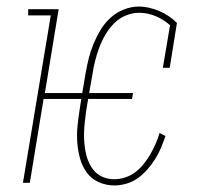

<svg xmlns="http://www.w3.org/2000/svg" viewBox="-20 -558 640 586"><path d="M329 8Q304 8 281.5 -2Q259 -12 245 -31Q231 -50 224.5 -73.5Q218 -97 216 -122Q214 -147 216.5 -172.5Q219 -198 223 -223L228 -256H113L71 0H50L135 -511H66V-530H159L117 -274H231L241 -333Q245 -356 250.5 -378.5Q256 -401 265 -423Q274 -445 286.5 -466Q299 -487 317 -503.5Q335 -520 358 -529Q381 -538 403 -538Q420 -538 436.5 -534Q453 -530 468 -523.5Q483 -517 496 -508Q509 -499 520 -488L498 -351H477L499 -481Q480 -498 455.5 -508.5Q431 -519 404 -519Q384 -519 363.5 -510.5Q343 -502 327.5 -486Q312 -470 301 -451Q290 -432 282.5 -411.5Q275 -391 270 -371Q265 -351 262 -330L252 -274H386L383 -256H249L243 -220Q241 -204 239 -187Q237 -170 236.5 -153.5Q236 -137 237.5 -120.5Q239 -104 242.5 -88.5Q246 -73 253 -58.5Q260 -44 271 -33Q282 -22 297 -16.5Q312 -11 329 -11Q346 -11 362.5 -16.5Q379 -22 393.5 -33Q408 -44 419 -58Q430 -72 439 -87.5Q448 -103 455 -119Q462 -135 467 -152L485 -143Q479 -125 471.5 -107Q464 -89 453.5 -72.5Q443 -56 430 -41Q417 -26 401 -14.5Q385 -3 366 2.5Q347 8 329 8Z"/></svg>

Font: Iosevka Slab Thin Extended
Style: Italic
Weight: 100
Width: 7
Italic angle: -9°
Monospace: yes
Designer: Belleve Invis
Foundry: Belleve Invis
Version: Version 11.1.0; ttfautohint (v1.8.3)